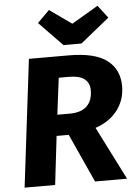

<svg xmlns="http://www.w3.org/2000/svg" viewBox="-62 -994 738 1040"><g transform="rotate(-5 307.0 -473.5)"><path d="M603 -502Q603 -427 560 -371Q517 -315 440 -289L586 0H412L292 -264H226L195 0H29L113 -693H329Q471 -693 537 -643Q603 -593 603 -502ZM307 -378Q369 -378 400.5 -408Q432 -438 432 -495Q432 -534 405 -555.5Q378 -577 318 -577H265L240 -378ZM508 -947 561 -878 404 -751H306L179 -882L244 -947L364 -862Z"/></g></svg>

Font: Szlgxwxxxixliatcpuztgldltzi
Style: Regular
Weight: 700
Italic angle: -8°
Designer: Carrois Corporate & Edenspiekermann
Foundry: Carrois Corporate GbR & Edenspiekermann AG
Version: Version 2.001